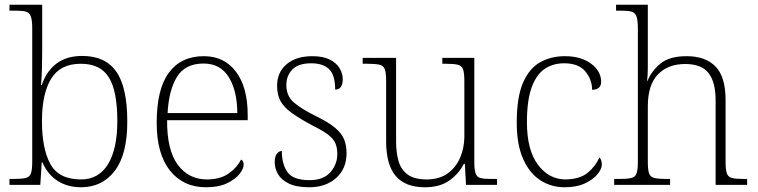

<svg xmlns="http://www.w3.org/2000/svg" viewBox="-20 -780 3198 810"><path d="M322 10Q265 10 223 -17Q181 -44 159 -95H156L150 0H20V-25H38Q71 -25 88 -29Q105 -33 110.5 -48.5Q116 -64 116 -98V-659Q116 -695 110 -711Q104 -727 89 -731Q74 -735 46 -735H20V-760H158V-563Q158 -535 157 -493Q156 -451 153 -421H156Q176 -480 218.5 -512Q261 -544 327 -544Q424 -544 470.5 -478Q517 -412 517 -267Q517 -128 464 -59Q411 10 322 10ZM322 -23Q396 -23 435.5 -87Q475 -151 475 -270Q475 -395 439.5 -453Q404 -511 321 -511Q234 -511 195.5 -447.5Q157 -384 157 -269Q157 -153 192.5 -88Q228 -23 322 -23Z M849 10Q753 10 697 -60.5Q641 -131 641 -262Q641 -404 692.5 -473.5Q744 -543 840 -543Q926 -543 975.5 -477.5Q1025 -412 1025 -294V-273H685Q684 -147 730 -85Q776 -23 853 -23Q909 -23 944.5 -48Q980 -73 997 -107Q1008 -101 1008 -86Q1008 -68 990 -45.5Q972 -23 937 -6.5Q902 10 849 10ZM981 -303Q981 -396 945.5 -454Q910 -512 839 -512Q761 -512 726.5 -455.5Q692 -399 687 -303Z M1285 10Q1230 10 1198 -6Q1166 -22 1152.5 -46Q1139 -70 1139 -95Q1139 -120 1148 -131.5Q1157 -143 1169 -143Q1169 -87 1193 -53.5Q1217 -20 1286 -20Q1344 -20 1373.5 -53Q1403 -86 1403 -131Q1403 -155 1395.5 -174Q1388 -193 1366 -210.5Q1344 -228 1301 -249Q1245 -279 1211.5 -303Q1178 -327 1163.5 -353.5Q1149 -380 1149 -418Q1149 -475 1189 -509Q1229 -543 1298 -543Q1343 -543 1371.5 -528.5Q1400 -514 1413 -491.5Q1426 -469 1426 -447Q1426 -402 1394 -402Q1394 -464 1368 -488.5Q1342 -513 1293 -513Q1239 -513 1213.5 -487Q1188 -461 1188 -421Q1188 -375 1220 -347.5Q1252 -320 1315 -289Q1366 -264 1393.5 -241Q1421 -218 1431.5 -192.5Q1442 -167 1442 -134Q1442 -68 1398 -29Q1354 10 1285 10Z M1772 10Q1690 10 1649.5 -37.5Q1609 -85 1609 -184V-439Q1609 -472 1603.5 -487.5Q1598 -503 1581 -507Q1564 -511 1531 -511H1510V-536H1651V-183Q1651 -136 1661.5 -100Q1672 -64 1700 -43.5Q1728 -23 1780 -23Q1833 -23 1868 -48Q1903 -73 1921 -114.5Q1939 -156 1939 -205V-438Q1939 -472 1933.5 -487.5Q1928 -503 1911 -507Q1894 -511 1861 -511H1846V-536H1981V-97Q1981 -64 1986.5 -48.5Q1992 -33 2007 -29Q2022 -25 2051 -25H2077V0H1946L1941 -89H1937Q1915 -46 1875 -18Q1835 10 1772 10Z M2362 10Q2305 10 2259.5 -19.5Q2214 -49 2187 -109.5Q2160 -170 2160 -263Q2160 -370 2186.5 -431Q2213 -492 2259 -517.5Q2305 -543 2363 -543Q2431 -543 2473.5 -511.5Q2516 -480 2516 -435Q2516 -402 2478 -401Q2478 -444 2449.5 -478.5Q2421 -513 2360 -513Q2313 -513 2278 -489.5Q2243 -466 2223 -411.5Q2203 -357 2203 -264Q2203 -147 2249.5 -85Q2296 -23 2366 -23Q2426 -24 2459 -51Q2492 -78 2509 -116Q2519 -105 2519 -86Q2519 -68 2501 -45.5Q2483 -23 2448 -6.5Q2413 10 2362 10Z M2571 0V-25H2593Q2626 -25 2643 -29Q2660 -33 2665.5 -48.5Q2671 -64 2671 -98V-659Q2671 -695 2665 -711Q2659 -727 2644 -731Q2629 -735 2601 -735H2579V-760H2713V-494Q2713 -479 2712 -462.5Q2711 -446 2710 -439H2712Q2728 -480 2766 -511.5Q2804 -543 2877 -543Q2956 -543 2998.5 -499.5Q3041 -456 3041 -359V-98Q3041 -64 3046.5 -48.5Q3052 -33 3068.5 -29Q3085 -25 3118 -25H3132V0H2999V-357Q2999 -434 2969 -472Q2939 -510 2871 -510Q2798 -510 2755.5 -466Q2713 -422 2713 -331V-97Q2713 -63 2718.5 -48Q2724 -33 2741 -29Q2758 -25 2791 -25H2807V0Z"/></svg>

Font: Noto Serif ExtraLight
Style: Regular
Weight: 200
Designer: Monotype Design Team
Foundry: Monotype Imaging Inc.
Version: Version 2.015; ttfautohint (v1.8.4.7-5d5b)